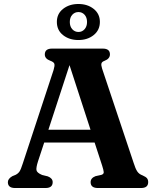

<svg xmlns="http://www.w3.org/2000/svg" viewBox="-20 -944 787 964"><path d="M244.5 -29.5Q244.5 0 208.5 0H55.5Q19.5 0 19.5 -29.5Q19.5 -46.5 42 -59.5L58 -66Q71 -72.5 78 -83Q85 -93.5 94.5 -123.5L249 -592.5Q255.5 -614 253 -623.2Q250.5 -632.5 232.5 -639Q205 -649 205 -670.5Q205 -700 241.5 -700H496Q532 -700 532 -671Q532 -649 504.5 -638.5Q492 -634 489.5 -625.8Q487 -617.5 492.5 -600L651 -126Q660 -97 669.2 -83.2Q678.5 -69.5 695.5 -63.5Q712.5 -56 718.2 -48.8Q724 -41.5 724 -29.5Q724 0 688 0H471.5Q435 0 435 -29.5Q435 -50 459.5 -59.5L489 -66Q501.5 -70 500.8 -80Q500 -90 493 -112L455 -228.5H202L171 -134.5Q161 -103.5 163 -90Q165 -76.5 191.5 -65.5L220 -58.5Q244.5 -49 244.5 -29.5ZM223 -292.5H434.5L329 -617ZM373.5 -743Q328 -743 296.8 -767.5Q265.5 -792 265.5 -834Q265.5 -875 296.8 -899.5Q328 -924 373.5 -924Q419.5 -924 450.5 -899.2Q481.5 -874.5 481.5 -834Q481.5 -793 450.5 -768Q419.5 -743 373.5 -743ZM374 -883.5Q355.5 -883.5 343 -870Q330.5 -856.5 330.5 -833.5Q330.5 -811 343 -797.2Q355.5 -783.5 374 -783.5Q392.5 -783.5 404.8 -797.5Q417 -811.5 417 -833.5Q417 -856 404.8 -869.8Q392.5 -883.5 374 -883.5Z"/></svg>

Font: Fraunces 9pt S050 SemiBold
Style: Regular
Weight: 600
Version: Version 1.000; ttfautohint (v1.8.3)